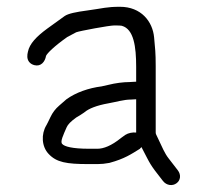

<svg xmlns="http://www.w3.org/2000/svg" viewBox="-20 -544 601 566"><path d="M349.3 -146.3 349 -146.1 337.1 -137.5 336.7 -137.2C308.5 -114.2 285 -105.5 267.3 -105.5H242.1C192.1 -105.5 169.9 -112.4 163.9 -119.2L163.6 -119.5L163.3 -119.8C156.9 -126.2 166.4 -145.8 176.6 -169.1C180.1 -177.2 189 -186.3 204.7 -197.6C211.6 -201.5 221.2 -207.4 227.9 -212.2L228.4 -212.6L228.9 -213C241.5 -223.7 264.3 -233.1 299.5 -239.4C321.2 -243.2 345.3 -250.5 365.3 -250.5H366L381.4 -251.4V-153.3C370.6 -154.3 358.3 -152.1 349.3 -146.3ZM398.9 -106.7C423.6 -59.7 419.4 -62.4 460 -11C470.8 3.3 488.9 5 500.5 -3.9C512.1 -12.2 514.6 -28.7 504 -42.2C491.3 -58.4 488.4 -62.7 476.9 -77.3C465.5 -91.7 457.3 -111.8 447.9 -131.5L440.4 -147.3C439.5 -149.3 439 -151.2 439 -153.3V-348.9C439 -389.9 437.2 -401.4 434.3 -433.7C430 -480.6 396.1 -524 333.8 -524C293.3 -524 284.8 -519.5 237.2 -513.1C204.3 -508.7 181.6 -504.2 170.6 -496.7C153.9 -484.9 136.4 -471.9 119.2 -459.6C87.3 -436.2 67 -414.9 62.3 -391.4C59.9 -382 58.8 -370.3 66.1 -361.2C70.2 -356.2 75.8 -353.3 81.5 -351.9C100.8 -347 112.9 -362.3 115.7 -379.3C119.1 -387 139.6 -407.6 178.2 -434.8C189.8 -441 197.7 -445.1 204.7 -448.9C214.6 -452.7 301.9 -469 317 -469C328.4 -469 337 -468.6 338.5 -468.1L339.2 -467.9C374.5 -458.3 381.4 -406.1 381.4 -347.1V-303.1C381.4 -303.1 378.7 -303 377.7 -303L361.7 -302.1C342.7 -302 319.8 -299 299.2 -293.8L279.7 -289.4C241.2 -284.5 203.5 -271.4 175.7 -251.2C171.3 -247.1 164.2 -240.9 154.6 -232.8C143.5 -223.4 134.7 -211.8 128.5 -198.4C122.9 -186.5 118.8 -178.3 116.7 -174.7C100.8 -148.4 102.7 -112.1 123.2 -90.4C146.5 -65.4 175.8 -60.3 240.7 -60.3H268C278.7 -60.3 289.8 -61.4 301.3 -63.6L302.3 -63.7L303.2 -64C347.5 -76 367.4 -90 391.8 -105L392.4 -105.5L397 -110.4C397.6 -109.1 398.2 -107.9 398.9 -106.7Z"/></svg>

Font: MewTooHand
Style: BdWide
Weight: 400
Designer: Mew Too, Robert Jablonski
Version: Version 0.77